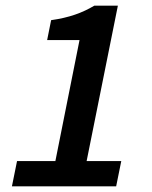

<svg xmlns="http://www.w3.org/2000/svg" viewBox="-20 -656 536 676"><path d="M22 0H389L407 -89H285L395 -636H312C270 -611 224 -594 160 -585L146 -515H260L175 -89H40Z"/></svg>

Font: Source Sans Pro Semibold
Style: Italic
Weight: 600
Italic angle: -11°
Designer: Paul D. Hunt
Foundry: Adobe Systems Incorporated
Version: Version 3.006;hotconv 1.0.111;makeotfexe 2.5.65597